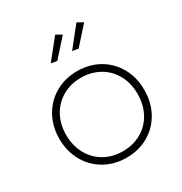

<svg xmlns="http://www.w3.org/2000/svg" viewBox="-173 -875 956 1006"><g transform="rotate(-30 305.0 -372.0)"><path d="M562 -261Q562 -185 529 -125.5Q496 -66 437.5 -32.5Q379 1 305 1Q232 1 173.5 -32.5Q115 -66 81.5 -125.5Q48 -185 48 -261Q48 -336 81.5 -395.5Q115 -455 173.5 -488.5Q232 -522 305 -522Q379 -522 437.5 -488.5Q496 -455 529 -395.5Q562 -336 562 -261ZM89 -261Q89 -196 117 -145Q145 -94 194 -66Q243 -38 305 -38Q367 -38 416.5 -66Q466 -94 493.5 -145Q521 -196 521 -261Q521 -325 493.5 -375.5Q466 -426 416.5 -454Q367 -482 305 -482Q243 -482 194 -454Q145 -426 117 -375.5Q89 -325 89 -261ZM302 -745 337 -725 243 -620 207 -626ZM431 -745 466 -725 372 -620 336 -626Z"/></g></svg>

Font: Montserrat arm2 ExtraLight
Style: Regular
Weight: 275
Designer: Julieta Ulanovsky
Foundry: Julieta Ulanovsky
Version: Version 6.000